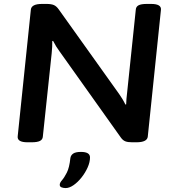

<svg xmlns="http://www.w3.org/2000/svg" viewBox="-20 -722 890 977"><path d="M120 2Q67 2 70 -28L137 -673Q140 -702 194 -702H217Q240 -702 253.5 -696.5Q267 -691 279 -674L586 -244Q594 -233 603 -218Q612 -203 618 -190L622 -191Q622 -205 623.5 -219Q625 -233 627 -252L671 -673Q672 -688 685 -695Q698 -702 727 -702H749Q802 -702 799 -672L732 -27Q729 2 674 2H652Q630 2 617.5 -3Q605 -8 595 -22L282 -462Q275 -471 266 -485.5Q257 -500 250 -514L246 -513Q246 -498 245.5 -483.5Q245 -469 243 -451L198 -27Q197 -12 183.5 -5Q170 2 141 2ZM314 235Q303 235 293.5 231.5Q284 228 284 218Q284 208 295.5 195Q307 182 320 156.5Q333 131 338 83Q340 68 352.5 59.5Q365 51 392 51Q438 51 438 79Q438 103 426 130Q414 157 395 181Q376 205 354.5 220Q333 235 314 235Z"/></svg>

Font: Asap Expanded Expanded SemiBold
Style: Italic
Weight: 600
Width: 7
Italic angle: -6°
Designer: Pablo Cosgaya
Foundry: Omnibus-Type
Version: Version 3.001; ttfautohint (v1.8.4.7-5d5b)